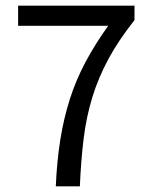

<svg xmlns="http://www.w3.org/2000/svg" viewBox="-20 -658 537 678"><path d="M177 0Q181 -90 193 -165Q205 -240 226.5 -307.5Q248 -375 281.5 -438Q315 -501 362 -567H44V-638H455V-587Q398 -515 362.5 -449Q327 -383 306 -314.5Q285 -246 275.5 -169.5Q266 -93 262 0Z"/></svg>

Font: Source Sans Pro
Style: Regular
Weight: 400
Designer: Paul D. Hunt
Foundry: Adobe Systems Incorporated
Version: Version 2.021;PS 2.000;hotconv 1.0.86;makeotf.lib2.5.63406